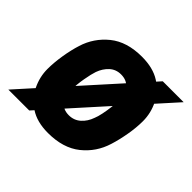

<svg xmlns="http://www.w3.org/2000/svg" viewBox="-161 -680 851 851"><g transform="rotate(45 264.5 -255.0)"><path d="M230 12Q161 12 116.5 -17.5Q72 -47 50 -92.5Q28 -138 28 -187Q28 -227 35.5 -273.5Q43 -320 55 -358Q77 -429 134.5 -475.5Q192 -522 286 -522Q356 -522 401 -493Q446 -464 468.5 -418.5Q491 -373 491 -323Q491 -283 483 -237Q475 -191 463 -153Q441 -81 383 -34.5Q325 12 230 12ZM240 -109Q272 -109 295 -129.5Q318 -150 329 -182Q335 -196 340 -220Q345 -244 348 -269.5Q351 -295 351 -315Q351 -353 331.5 -377Q312 -401 276 -401Q244 -401 222 -380.5Q200 -360 189 -329Q182 -309 175 -269.5Q168 -230 168 -196Q168 -156 186 -132.5Q204 -109 240 -109ZM-30 0 428 -510H559L101 0Z"/></g></svg>

Font: Finlandica
Style: Bold Italic
Weight: 700
Italic angle: -8°
Designer: Niklas Ekholm, Juho Hiilivirta, Jaakko Suomalainen
Foundry: Helsinki Type Studio
Version: Version 1.064; ttfautohint (v1.8.4.7-5d5b)